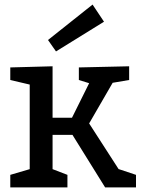

<svg xmlns="http://www.w3.org/2000/svg" viewBox="-20 -820 625 840"><path d="M190 -645 385 -800 435 -725 225 -595ZM295 -305 370 -456 325 -470V-525L545 -530V-470L474 -458H473L370 -280L499 -80H500L575 -55V0H440L297 -230H210V-80L275 -55V0H25V-55L110 -80V-450L25 -470V-525L210 -530V-305Z"/></svg>

Font: Bitter
Style: Regular
Weight: 400
Designer: Sol Matas
Foundry: Sol Matas
Version: Version 1.300;PS 001.300;hotconv 1.0.70;makeotf.lib2.5.58329